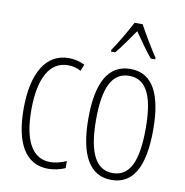

<svg xmlns="http://www.w3.org/2000/svg" viewBox="-85 -845 902 936"><g transform="rotate(10 366.0 -377.0)"><path d="M214 10C241 10 274 3 298 -8V-43C271 -31 244 -24 218 -24C124 -24 84 -117 84 -259C84 -422 136 -504 223 -504C246 -504 267 -499 287 -488L300 -520C277 -532 251 -539 221 -539C111 -539 46 -440 46 -258C46 -91 100 10 214 10Z M546 -764H506C483 -720 441 -648 417 -614V-606H438C465 -637 500 -690 526 -726C554 -687 586 -638 614 -606H636V-614C619 -638 571 -717 546 -764ZM686 -265C686 -437 639 -539 526 -539C417 -539 365 -444 365 -267C365 -84 420 10 527 10C634 10 686 -82 686 -265ZM403 -267C403 -421 439 -505 526 -505C616 -505 649 -416 649 -266C649 -101 611 -24 527 -24C442 -24 403 -108 403 -267Z"/></g></svg>

Font: Noto Sans Sinhala ExtraCondensed ExtraLight
Style: Regular
Weight: 200
Width: 2
Designer: Jelle Bosma - Monotype Design Team
Foundry: Monotype Imaging Inc.
Version: Version 2.006